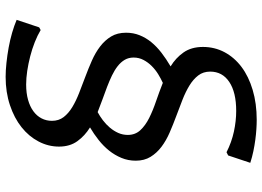

<svg xmlns="http://www.w3.org/2000/svg" viewBox="-148 -618 954 699"><g transform="rotate(90 329.5 -268.0)"><path d="M79.1 66.9 88.9 61.5Q108.4 73.2 133.3 83Q158.2 92.8 184.8 99.6Q211.4 106.4 237.8 110.4Q264.2 114.3 287.1 114.3Q318.4 114.3 342.8 107.4Q367.2 100.6 384.3 88.1Q401.4 75.7 410.4 58.3Q419.4 41 419.4 20.5Q419.4 -4.4 405.8 -22.2Q392.1 -40 369.4 -53.7Q346.7 -67.4 317.9 -78.6Q289.1 -89.8 259 -101.1Q229 -112.3 200.2 -125Q171.4 -137.7 148.7 -155Q126 -172.4 112.3 -195.1Q98.6 -217.8 98.6 -249.5Q98.6 -275.9 107.7 -298.6Q116.7 -321.3 132.8 -341.1Q148.9 -360.8 171.4 -378.2Q193.8 -395.5 221.2 -411.6Q190.4 -430.2 170.4 -458.7Q150.4 -487.3 150.4 -529.3Q150.4 -571.8 169.4 -607.7Q188.5 -643.6 223.1 -669.7Q257.8 -695.8 306.9 -710.4Q356 -725.1 416 -725.1Q431.2 -725.1 449.7 -723.9Q468.3 -722.7 488.5 -720Q508.8 -717.3 530 -712.9Q551.3 -708.5 572.3 -701.7L545.4 -621.1L533.7 -615.2Q497.1 -633.8 458.5 -642.1Q419.9 -650.4 383.3 -650.4Q315.4 -650.4 277.8 -625.2Q240.2 -600.1 240.2 -555.7Q240.2 -530.3 254.2 -512.2Q268.1 -494.1 290.8 -480.2Q313.5 -466.3 342.8 -454.8Q372.1 -443.4 402.3 -432.1Q432.6 -420.9 461.9 -408.2Q491.2 -395.5 513.9 -378.4Q536.6 -361.3 550.5 -338.6Q564.5 -315.9 564.5 -284.7Q564.5 -256.8 554.4 -232.7Q544.4 -208.5 527.8 -187.7Q511.2 -167 489.3 -149.7Q467.3 -132.3 443.4 -118.2Q473.6 -99.6 493.4 -72.3Q513.2 -44.9 513.2 -5.4Q513.2 33.7 494.6 69.1Q476.1 104.5 442.6 131.1Q409.2 157.7 362.3 173.3Q315.4 189 259.3 189Q235.8 189 208.3 186Q180.7 183.1 152.6 178Q124.5 172.9 98.4 165.3Q72.3 157.7 51.8 148.9ZM470.7 -255.9Q470.7 -282.7 453.6 -301.3Q436.5 -319.8 409.2 -333.5Q381.8 -347.2 348.1 -358.6Q314.5 -370.1 281.2 -383.3Q266.1 -376.5 249.8 -366.5Q233.4 -356.4 220 -343Q206.5 -329.6 197.8 -313Q189 -296.4 189 -276.9Q189 -258.8 197.3 -244.6Q205.6 -230.5 220.2 -219Q234.9 -207.5 254.2 -198.2Q273.4 -189 295.7 -180.4Q317.9 -171.9 341.3 -163.6Q364.7 -155.3 387.7 -146Q402.3 -153.8 417.2 -165Q432.1 -176.3 444.1 -190.4Q456.1 -204.6 463.4 -220.9Q470.7 -237.3 470.7 -255.9Z"/></g></svg>

Font: Proza Libre
Style: Italic
Weight: 400
Designer: Jasper de Waard
Foundry: Jasper de Waard
Version: Version 1.000; ttfautohint (v1.4.1.8-43bc)